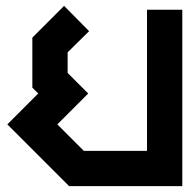

<svg xmlns="http://www.w3.org/2000/svg" viewBox="-20 -513 640 653"><path d="M198 -493 283 -407 210 -335V-265L280 -195L175 -90L265 0H480V-480H600V120H215L5 -90L110 -195L90 -215V-385Z"/></svg>

Font: SOV_raksil
Style: Book
Weight: 400
Version: Version 1.00